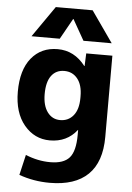

<svg xmlns="http://www.w3.org/2000/svg" viewBox="-64 -814 747 1090"><g transform="rotate(5 309.5 -268.5)"><path d="M313 -708 247 -590H86L209 -767H419L543 -590H382L315 -708ZM241 -530Q336 -530 399 -448H401L404 -520H553V-57Q553 86 479 158Q405 230 261 230Q169 230 86 200L113 84Q183 113 254 113Q330 113 363 75.5Q396 38 396 -55V-83H395Q338 -10 241 -10Q153 -10 94.5 -80Q36 -150 36 -270Q36 -394 91.5 -462Q147 -530 241 -530ZM189 -270Q189 -204 216.5 -167Q244 -130 289 -130Q336 -130 364.5 -165Q393 -200 393 -265V-275Q393 -339 364.5 -374.5Q336 -410 289 -410Q242 -410 215.5 -374.5Q189 -339 189 -270Z"/></g></svg>

Font: M PLUS 1p ExtraBold
Style: Regular
Weight: 800
Version: Version 1.062